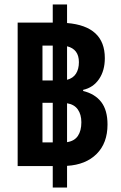

<svg xmlns="http://www.w3.org/2000/svg" viewBox="-20 -780 543 859"><path d="M59 -37V-679H216V-760H280V-677Q449 -663 449 -520Q449 -464 423 -426Q397 -388 352 -378V-373Q405 -360 433 -323.5Q461 -287 461 -223Q461 -140 412.5 -91.5Q364 -43 280 -38V59H216V-37ZM170 -420H216V-576H170ZM333 -502Q333 -560 280 -573V-423Q307 -430 320 -450.5Q333 -471 333 -502ZM170 -143H216V-320H170ZM344 -233Q344 -268 328 -290.5Q312 -313 280 -318V-144Q313 -149 328.5 -172Q344 -195 344 -233Z"/></svg>

Font: Noto Sans Thai Cond
Style: Bold
Weight: 700
Width: 3
Designer: Monotype Design Team
Foundry: Monotype Imaging Inc.
Version: Version 2.002; ttfautohint (v1.8.4.7-5d5b)